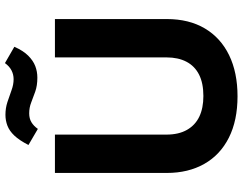

<svg xmlns="http://www.w3.org/2000/svg" viewBox="-122 -849 980 776"><g transform="rotate(-90 368.0 -461.0)"><path d="M367 9Q269 9 199.5 -26Q130 -61 93.5 -125.5Q57 -190 57 -277V-729H212V-278Q212 -229 231 -195.5Q250 -162 284.5 -145.5Q319 -129 368 -129Q420 -129 454.5 -146.5Q489 -164 506.5 -197.5Q524 -231 524 -278V-729H679V-277Q679 -187 641 -123Q603 -59 533 -25Q463 9 367 9ZM442 -800Q410 -800 386 -808.5Q362 -817 341.5 -825Q321 -833 298 -833Q277 -833 262 -824Q247 -815 235 -798L170 -836Q189 -873 208 -893Q227 -913 248 -921Q269 -929 292 -929Q319 -929 343.5 -921Q368 -913 391 -904.5Q414 -896 436 -896Q455 -896 471.5 -904.5Q488 -913 501 -931L567 -893Q551 -857 531 -837Q511 -817 489 -808.5Q467 -800 442 -800Z"/></g></svg>

Font: Mona Sans ExtraLight
Style: Bold
Weight: 700
Version: Version 2.000